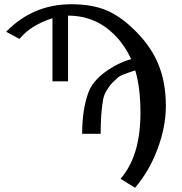

<svg xmlns="http://www.w3.org/2000/svg" viewBox="-20 -718 850 897"><path d="M543 117.2Q636.2 11.2 636.2 -190.9Q636.2 -309.1 611.8 -389.2Q544.4 -367.7 533.2 -357.9Q516.1 -342.8 505.4 -332Q494.6 -321.3 480.5 -299.1Q466.3 -276.9 461.9 -253.9Q450.2 -190.4 450.2 -92.8H363.8Q363.8 -207 393.1 -286.1Q413.1 -339.4 471.7 -381.8Q530.3 -424.3 592.8 -441.9Q548.8 -536.1 473.4 -590.6Q397.9 -645 297.9 -645V-337.9H225.1V-632.8Q125 -601.6 70.8 -536.1Q66.9 -538.1 41.5 -552Q16.1 -565.9 8.8 -569.8Q134.3 -698.2 313 -698.2Q412.6 -698.2 481 -668.2Q549.3 -638.2 616.2 -569.8Q688 -497.6 721.4 -413.8Q754.9 -330.1 754.9 -223.1Q754.9 -125.5 715.6 -21Q676.3 83.5 610.8 159.2Q544.9 118.2 543 117.2Z"/></svg>

Font: Common Serif Medium
Style: Regular
Weight: 500
Designer: Philipp H. Poll, Khaled Hosny
Foundry: Stefan Peev, Context Ltd.
Version: Version 1.026